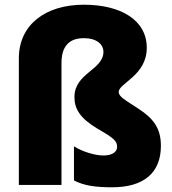

<svg xmlns="http://www.w3.org/2000/svg" viewBox="-20 -785 730 815"><path d="M603 -582C603 -701 491 -765 336 -765C174 -765 60 -681 60 -537V0H241V-517C241 -586 271 -623 336 -623C390 -623 419 -597 419 -565C419 -488 296 -475 296 -373C296 -324 318 -284 395 -238C467 -197 477 -185 477 -161C477 -138 453 -125 419 -125C382 -125 328 -142 294 -164V-19C337 3 384 10 456 10C590 10 663 -51 663 -166C663 -242 630 -283 567 -324C511 -361 484 -374 484 -395C484 -432 603 -464 603 -582Z"/></svg>

Font: Noto Sans Gujarati UI SemiCondensed Black
Style: Regular
Weight: 900
Width: 4
Designer: Jelle Bosma - Monotype Design Team, Universal Thirst
Foundry: Monotype Imaging Inc.
Version: Version 2.106